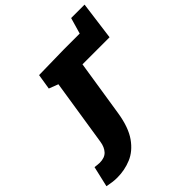

<svg xmlns="http://www.w3.org/2000/svg" viewBox="-386 -786 1173 1173"><g transform="rotate(-45 201.0 -199.5)"><path d="M-59 245Q-84 245 -103 242Q-122 239 -144 235L-113 101Q-102 102 -92.5 103.5Q-83 105 -72 105Q-28 105 -6 81Q16 57 22 17L89 -413L29 -436L45 -536L260 -540H400L430 -644H546L513 -395H279L222 -30Q205 77 162.5 137Q120 197 62 221Q4 245 -59 245Z"/></g></svg>

Font: Bitter Black
Style: Italic
Weight: 900
Italic angle: -9°
Designer: Sol Matas, and Bitter project Authors
Foundry: Sol Matas
Version: Version 2.001